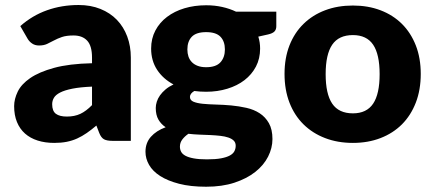

<svg xmlns="http://www.w3.org/2000/svg" viewBox="-20 -548 1682 747"><path d="M418 0Q396 0 384.8 -6Q373.5 -12 366 -31L355 -59.5Q335.5 -43 317.5 -30.5Q299.5 -18 280.2 -9.2Q261 -0.5 239.2 3.8Q217.5 8 191 8Q155.5 8 126.5 -1.2Q97.5 -10.5 77.2 -28.5Q57 -46.5 46 -73.2Q35 -100 35 -135Q35 -162.5 49 -191.5Q63 -220.5 97.5 -244.2Q132 -268 190.5 -284Q249 -300 338 -302V-324Q338 -369.5 319.2 -389.8Q300.5 -410 266 -410Q238.5 -410 221 -404Q203.5 -398 189.8 -390.5Q176 -383 163 -377Q150 -371 132 -371Q116 -371 104.8 -378.8Q93.5 -386.5 87 -398L59 -446.5Q106 -488 163.2 -508.2Q220.5 -528.5 286 -528.5Q333 -528.5 370.8 -513.2Q408.5 -498 434.8 -470.8Q461 -443.5 475 -406Q489 -368.5 489 -324V0ZM240 -94.5Q270 -94.5 292.5 -105Q315 -115.5 338 -139V-211Q291.5 -209 261.5 -203Q231.5 -197 214 -188Q196.5 -179 189.8 -167.5Q183 -156 183 -142.5Q183 -116 197.5 -105.2Q212 -94.5 240 -94.5Z M782 -527.5Q815 -527.5 844.2 -521Q873.5 -514.5 898.5 -502.5H1055V-446Q1055 -433 1047.8 -425.5Q1040.5 -418 1023 -414L985 -405.5Q992 -383 992 -359Q992 -320 975.8 -289Q959.5 -258 931.2 -236.2Q903 -214.5 864.5 -202.8Q826 -191 782 -191Q757.5 -191 736 -194Q719 -184 719 -171Q719 -158 732.8 -152.2Q746.5 -146.5 769 -144.2Q791.5 -142 820.5 -141.2Q849.5 -140.5 879.5 -137.8Q909.5 -135 938.5 -128.5Q967.5 -122 990 -107.5Q1012.5 -93 1026.2 -68.8Q1040 -44.5 1040 -7Q1040 28 1023 61.5Q1006 95 973 121Q940 147 892 162.8Q844 178.5 782 178.5Q721 178.5 676.8 167Q632.5 155.5 603.2 136.8Q574 118 560 93.5Q546 69 546 42.5Q546 8 567 -15.8Q588 -39.5 624.5 -53Q607 -64.5 596.5 -82.5Q586 -100.5 586 -128Q586 -139.5 590 -152.2Q594 -165 602.5 -177Q611 -189 624 -200Q637 -211 655 -219.5Q614.5 -241 591.2 -276.5Q568 -312 568 -359Q568 -398 584.5 -429.2Q601 -460.5 629.8 -482.2Q658.5 -504 697.5 -515.8Q736.5 -527.5 782 -527.5ZM897 19Q897 6.5 889.2 -1Q881.5 -8.5 868.2 -13Q855 -17.5 837.2 -19.5Q819.5 -21.5 799 -22.5Q778.5 -23.5 756.5 -24.2Q734.5 -25 713 -27.5Q698.5 -17.5 689.2 -5.2Q680 7 680 22.5Q680 33.5 684.8 42.5Q689.5 51.5 701.5 58Q713.5 64.5 733.8 68.2Q754 72 785 72Q818.5 72 840 68Q861.5 64 874.2 57Q887 50 892 40.2Q897 30.5 897 19ZM782 -286.5Q820.5 -286.5 837.8 -305.8Q855 -325 855 -355.5Q855 -387 837.8 -405Q820.5 -423 782 -423Q743.5 -423 726.2 -405Q709 -387 709 -355.5Q709 -340.5 713.2 -328Q717.5 -315.5 726.5 -306.2Q735.5 -297 749.2 -291.8Q763 -286.5 782 -286.5Z M1353 -526.5Q1412 -526.5 1460.5 -508Q1509 -489.5 1543.8 -455Q1578.5 -420.5 1597.8 -371.2Q1617 -322 1617 -260.5Q1617 -198.5 1597.8 -148.8Q1578.5 -99 1543.8 -64.2Q1509 -29.5 1460.5 -10.8Q1412 8 1353 8Q1293.5 8 1244.8 -10.8Q1196 -29.5 1160.8 -64.2Q1125.5 -99 1106.2 -148.8Q1087 -198.5 1087 -260.5Q1087 -322 1106.2 -371.2Q1125.5 -420.5 1160.8 -455Q1196 -489.5 1244.8 -508Q1293.5 -526.5 1353 -526.5ZM1353 -107Q1406.5 -107 1431.8 -144.8Q1457 -182.5 1457 -259.5Q1457 -336.5 1431.8 -374Q1406.5 -411.5 1353 -411.5Q1298 -411.5 1272.5 -374Q1247 -336.5 1247 -259.5Q1247 -182.5 1272.5 -144.8Q1298 -107 1353 -107Z"/></svg>

Font: LatoHex
Style: Regular
Weight: 900
Designer: Lukasz Dziedzic
Foundry: tyPoland Lukasz Dziedzic
Version: Version 1.104; Western+Polish opensource